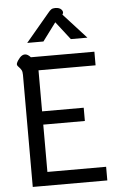

<svg xmlns="http://www.w3.org/2000/svg" viewBox="-62 -997 647 1039"><g transform="rotate(-5 261.5 -477.0)"><path d="M44 0ZM73 -609Q73 -626 68 -635Q63 -644 55 -652Q49 -658 46.5 -662.5Q44 -667 46 -674Q52 -689 65 -703.5Q78 -718 93 -718Q108 -718 124 -700H469V-626H159V-403H385V-331H159V-74H478V0H73ZM238 -930Q249 -944 257 -949Q265 -954 278 -954Q301 -954 311.5 -942.5Q322 -931 317 -920L314 -915L438 -779H348L272 -877L199 -779H111Z"/></g></svg>

Font: Niramit
Style: Regular
Weight: 400
Version: Version 1.000; ttfautohint (v1.6)